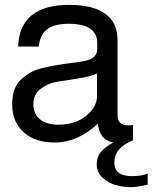

<svg xmlns="http://www.w3.org/2000/svg" viewBox="-20 -559 623 784"><path d="M219.2 -49.8Q288.1 -49.8 332 -86.4Q376 -123 376 -165V-258.8Q350.6 -246.6 300.3 -238.8Q280.3 -235.4 248.3 -230.5Q216.3 -225.6 212.9 -225.1Q176.8 -219.2 146 -196.3Q116.2 -173.8 116.2 -133.8Q116.2 -93.8 143.1 -71.8Q169.9 -49.8 219.2 -49.8ZM54.2 -369.1Q60.1 -539.1 263.2 -539.1Q360.4 -539.1 410.2 -502.4Q460 -465.8 460 -396V-87.9Q460 -46.9 504.9 -46.9Q515.1 -46.9 522.9 -48.8V14.2Q446.8 43.9 446.8 105Q446.8 160.2 519 160.2Q557.6 160.2 583 149.9V194.8Q541.5 205.1 512.2 205.1Q483.4 205.1 453.1 196.8Q422.9 188.5 399.4 167Q375 145 375 111.8Q375 83 390.6 63Q407.2 42 442.9 22.9Q385.7 12.7 379.9 -54.2Q298.3 22.9 202.1 22.9Q123 22.9 76.7 -19Q29.8 -61.5 29.8 -131.8Q29.8 -166 38.6 -191.4Q47.4 -217.3 65.4 -233.9Q83.5 -250.5 104 -262.7Q124 -274.4 155.8 -281.7Q188 -289.1 214.4 -293.5Q245.1 -298.8 282.2 -303.2Q290 -304.2 291 -304.2Q340.3 -310.1 358.4 -322.3Q377 -335 377 -361.8V-383.8Q377 -461.9 259.8 -461.9Q201.2 -461.9 172.4 -439.5Q143.1 -417 138.2 -369.1Z"/></svg>

Font: Miedinger*
Style: Book
Weight: 400
Version: Version 001.000